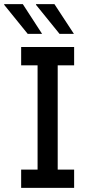

<svg xmlns="http://www.w3.org/2000/svg" viewBox="-50 -915 434 935"><path d="M61 -895 155 -750H85L-30 -892L-29 -895ZM215 -895 310 -750H240L125 -892L126 -895ZM311 -686V-597H231V-89H311V0H53V-89H133V-597H53V-686Z"/></svg>

Font: Chivo
Style: Regular
Weight: 400
Designer: Hector Gatti
Foundry: Omnibus-Type
Version: Version 1.007;PS 001.007;hotconv 1.0.88;makeotf.lib2.5.64775